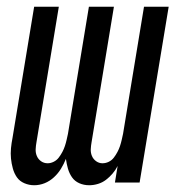

<svg xmlns="http://www.w3.org/2000/svg" viewBox="-20 -540 540 568"><path d="M81 8Q66 8 52 2Q38 -4 30 -15.5Q22 -27 18 -41.5Q14 -56 12.5 -71Q11 -86 12.5 -101.5Q14 -117 17 -132L81 -520H154L88 -120Q86 -109 85.5 -98.5Q85 -88 89 -78.5Q93 -69 101.5 -63Q110 -57 121 -57Q130 -57 139 -61.5Q148 -66 154 -74Q160 -82 164.5 -90.5Q169 -99 172 -108Q175 -117 177 -126Q179 -135 181 -144L243 -520H317L251 -120Q249 -109 248.5 -98.5Q248 -88 252 -78.5Q256 -69 264.5 -63Q273 -57 283 -57Q293 -57 302 -61.5Q311 -66 317 -74Q323 -82 327.5 -90.5Q332 -99 335 -108Q338 -117 340 -126Q342 -135 344 -144L406 -520H479L393 0H320L328 -49Q322 -37 313 -26.5Q304 -16 293.5 -8Q283 0 270 4Q257 8 244 8Q228 8 214.5 2Q201 -4 193 -15.5Q185 -27 181 -41Q177 -55 175 -70Q169 -55 160.5 -41Q152 -27 139.5 -15.5Q127 -4 112 2Q97 8 81 8Z"/></svg>

Font: Iosevka Fixed
Style: Italic
Weight: 400
Italic angle: -9°
Monospace: yes
Designer: Belleve Invis
Foundry: Belleve Invis
Version: Version 33.2.4